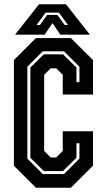

<svg xmlns="http://www.w3.org/2000/svg" viewBox="-20 -878 500 898"><path d="M148 0 45 -103V-597L148 -700H311.5L415 -597V-436H273.5V-528L243 -558.5H217L186.5 -528V-172L217 -141.5H243L273.5 -172V-264H415V-103L311.5 0ZM180 -64H279.5L351.5 -136V-208H337.5V-140L274.5 -78H185L122 -140V-562L185 -624H274.5L337.5 -562V-494H351.5V-566L279.5 -638H180L108 -566V-136ZM162.5 -858H288.5L400.5 -716H262L225.5 -770L189 -716H50.5ZM193.5 -819 151 -761H166.5L200.5 -808H248.5L282.5 -761H298L255.5 -819Z"/></svg>

Font: Tourney Condensed Regular
Style: Bold
Weight: 700
Width: 3
Designer: Tyler Finck
Foundry: Etcetera Type Co
Version: Version 1.010; ttfautohint (v1.8.3)